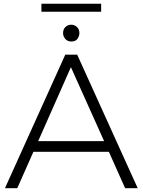

<svg xmlns="http://www.w3.org/2000/svg" viewBox="-20 -986 748 1006"><path d="M701.5 0H635.5L550.5 -190.5H155L70.5 0H6L322 -699.5H384.5ZM525.5 -246.5 351.5 -634 180 -246.5ZM510 -924.5H197V-966.5H510ZM353.5 -768.5Q334 -768.5 322.2 -782Q310.5 -795.5 310.5 -812.5Q310.5 -833 323.2 -844.8Q336 -856.5 353.5 -856.5Q370 -856.5 383 -844.8Q396 -833 396 -812.5Q396 -797.5 386.2 -783Q376.5 -768.5 353.5 -768.5Z"/></svg>

Font: Argentum Novus Light
Style: Regular
Weight: 300
Designer: Julieta Ulanovsky (font) & Cristiano Sobral (main changes)
Foundry: Julieta Ulanovsky (font) & Cristiano Sobral (main changes)
Version: Version 3.00;November 27, 2020;FontCreator 13.0.0.2655 64-bi